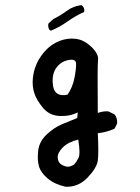

<svg xmlns="http://www.w3.org/2000/svg" viewBox="-20 -586 540 739"><path d="M232.4 132.8Q189.5 123 163.1 100.6Q136.7 78.1 129.9 53.7Q123 29.3 127 -5.9Q130.9 -41 159.2 -67.9Q187.5 -94.7 217.8 -107.4Q248 -120.1 277.3 -131.8L279.3 -153.3Q248 -137.7 209 -139.6Q169.9 -141.6 145.5 -170.9Q121.1 -200.2 112.3 -226.6Q103.5 -252.9 106.4 -284.2Q109.4 -315.4 122.1 -342.8Q134.8 -370.1 157.2 -393.6Q179.7 -417 210 -428.7Q240.2 -440.4 272 -436.5Q303.7 -432.6 332 -405.3Q360.4 -377.9 357.4 -355Q354.5 -332 356.4 -151.4Q379.9 -159.2 397.5 -157.2L420.9 -145.5Q432.6 -131.8 430.7 -110.4L420.9 -90.8Q391.6 -77.1 356.4 -73.2Q360.4 3.9 356.4 32.2Q352.5 60.5 316.9 97.7Q281.2 134.8 232.4 132.8ZM265.6 46.9Q274.4 37.1 282.2 21.5Q290 5.9 281.2 -48.8Q242.2 -39.1 221.7 -18.6Q201.2 2 202.1 20.5Q203.1 39.1 215.8 46.9Q228.5 54.7 239.3 55.7Q250 56.6 265.6 46.9ZM240.2 -221.7Q259.8 -251 266.6 -286.1Q273.4 -321.3 272.9 -340.8Q272.5 -360.4 244.1 -355Q215.8 -349.6 198.7 -327.6Q181.6 -305.7 182.6 -272Q183.6 -238.3 198.7 -227.1Q213.9 -215.8 240.2 -221.7ZM175.8 -467.8 169.9 -471.7Q164.1 -481.4 166 -495.1L185.5 -512.7Q212.9 -526.4 237.3 -544.4Q261.7 -562.5 293.9 -566.4Q307.6 -555.7 303.7 -540Q269.5 -524.4 239.3 -502.9Q209 -481.4 175.8 -467.8Z"/></svg>

Font: JasonHandwriting4
Style: Regular
Weight: 400
Version: Version 1.01.21